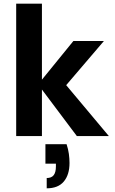

<svg xmlns="http://www.w3.org/2000/svg" viewBox="-20 -740 626 1044"><path d="M398 0 187 -281 379 -517H545L293 -222V-333L572 0ZM68 0V-720H208V0ZM234 284V228Q260 228 272 212.5Q284 197 284 165V150H227V44H342Q351 71 354.5 97Q358 123 358 146Q358 210 327 247Q296 284 234 284Z"/></svg>

Font: DM Sans 11pt ExtraBold
Style: Regular
Weight: 800
Version: Version 4.004;gftools[0.9.30]